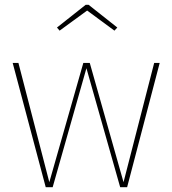

<svg xmlns="http://www.w3.org/2000/svg" viewBox="-20 -782 720 802"><path d="M511 0H482L341 -497L200 0H171L33 -519H57L186 -21L328 -519H355L496 -21L624 -519H647ZM218 -667 338 -762H350L470 -667L458 -654L344 -738L229 -654Z"/></svg>

Font: FiraSans
Style: Regular
Weight: 150
Designer: Carrois Corporate & Edenspiekermann AG
Foundry: Carrois Corporate GbR & Edenspiekermann AG
Version: Version 3.106;PS 003.106;hotconv 1.0.70;makeotf.lib2.5.58329